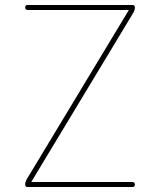

<svg xmlns="http://www.w3.org/2000/svg" viewBox="-20 -750 642 770"><path d="M86 -29 495 -707Q495 -708 495.5 -708Q496 -708 496 -709Q496 -710 495 -710H91Q81 -710 81 -720Q81 -730 91 -730H511Q521 -730 521 -720Q521 -711 516 -701L107 -23Q107 -22 106.5 -22Q106 -22 106 -21Q106 -20 107 -20H511Q521 -20 521 -10Q521 0 511 0H91Q81 0 81 -10Q81 -19 86 -29Z"/></svg>

Font: Rounded Mplus 1c Thin
Style: Regular
Weight: 250
Version: Version 1.059.20150529